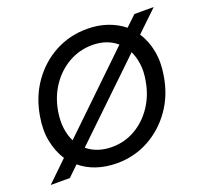

<svg xmlns="http://www.w3.org/2000/svg" viewBox="-128 -859 1084 1018"><g transform="rotate(-20 414.0 -350.0)"><path d="M-4 0 111 -111Q79 -160 66.5 -223.5Q54 -287 67 -361Q84 -465 139.5 -544Q195 -623 277.5 -667.5Q360 -712 459 -712Q521 -712 573 -694Q625 -676 664 -644L723 -700H832L714 -587Q746 -539 758 -475.5Q770 -412 757 -338Q740 -234 684.5 -155.5Q629 -77 547 -32.5Q465 12 368 12Q306 12 253.5 -5.5Q201 -23 162 -56L104 0ZM166 -351Q158 -302 163.5 -259.5Q169 -217 186 -183L593 -575Q538 -622 456 -622Q384 -622 323 -587.5Q262 -553 220.5 -492Q179 -431 166 -351ZM372 -78Q443 -78 503 -112.5Q563 -147 604 -208Q645 -269 658 -348Q667 -397 661.5 -439Q656 -481 640 -515L233 -124Q289 -78 372 -78Z"/></g></svg>

Font: Figtree Medium
Style: Italic
Weight: 500
Italic angle: -9.5°
Foundry: Erik Kennedy
Version: Version 2.001; ttfautohint (v1.8.4.7-5d5b);gftools[0.9.27]